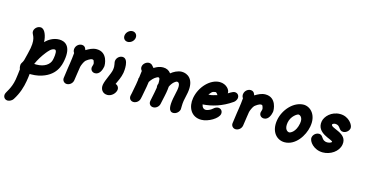

<svg xmlns="http://www.w3.org/2000/svg" viewBox="-94 -831 2667 1400"><g transform="rotate(15 1239.0 -130.5)"><path d="M76.9 -181.1C71.7 -151.9 63.2 -122.6 53.7 -83.6C46.5 -62.6 38.9 -61.2 35.9 -44.5C34.8 -38 36.6 -19.7 41.1 -11.8C37.5 17.2 35.1 43.5 30.9 67.8C17.9 141.2 -15.1 172.5 -18.6 192.7C-22.5 214.5 -8.2 231.8 13.6 231.8C27.2 231.8 46.2 221.8 53.9 209.1C88.3 155.5 102.6 105 110.5 60.3C114.1 40.1 116.7 20.7 118.5 2.7C122.3 2.9 126 3 129.8 3C148.5 3 167 1.1 185.8 -2.7C313.3 -31.8 331 -121.6 337.7 -159.4C357.8 -273.6 302.4 -295.7 262.8 -295.7C217.9 -295.7 180.9 -270.7 160 -248.2C159 -291.1 141.7 -346.4 108.2 -346.4H107.3C85.5 -346.4 65.2 -329.1 61.4 -307.3C56.3 -278.9 93 -272.6 76.9 -181.1ZM258.7 -154.4C257.7 -148.6 256.5 -143.2 255.2 -138.2C246.3 -105.1 209.8 -75.9 148.1 -75.9C142.5 -75.9 137 -76.1 131.5 -76.4C146.9 -111.8 167.2 -144.5 191.7 -175.5C204.1 -190.2 223.6 -217.3 249.1 -217.3C265.7 -217.3 263.6 -181.9 258.7 -154.4Z M376 -105.5 366.2 -34.5 366.1 -33.6C363.5 -13.6 378.6 3.6 398.6 3.6C420.4 3.6 440.7 -13.6 444.6 -35.5L445.2 -39.1C448.6 -58.2 451.5 -80 454.5 -101.8C456.9 -115.5 458.2 -128.2 460.8 -142.7C464.1 -156.4 474.9 -181.8 485.2 -193.6C495.4 -202.3 517 -218.5 532 -218.5C536.5 -218.5 540.4 -217.1 543.3 -213.6C543.6 -212.6 550.7 -193.9 549.9 -189.1C549.5 -187.3 549.3 -180.9 545.7 -170.9C545.4 -169.1 544 -166.4 543.7 -164.5C539.9 -142.7 555 -125.5 576.8 -125.5C612.7 -125.5 626 -167.5 629.9 -189.1C632.4 -203.4 628.7 -298.2 544.6 -298.2C514.1 -298.2 489.1 -283.8 465.9 -270C463.7 -272.7 460.5 -300.9 431.4 -300.9C408.7 -300.9 389.1 -282.7 385.4 -261.8L384.3 -255.5C384 -238.2 390.1 -231.8 392.2 -228.2C390.8 -204.5 386.2 -173.6 382.5 -147.3C375.1 -105.4 381.6 -137.3 376 -105.5Z M797.2 -450C801.3 -473.6 785.6 -492.7 762.9 -492.7C740.2 -492.7 718.6 -473.6 714.4 -450C710.3 -426.4 725.3 -408.2 748 -408.2C770.7 -408.2 793 -426.4 797.2 -450ZM697.8 -182.7C692.2 -151.3 661.1 -98.3 654.4 -60.5C648.4 -26.3 667.6 4.1 704.6 4.1C734 4.1 760.7 -20.1 766.9 -46.4L767.6 -50C770.6 -67.3 759.3 -85.5 742.6 -89.1C754.7 -116.7 770.7 -145 777.3 -182.3C779.9 -197.3 791.1 -289.5 743.1 -292.7H741.3C719.4 -292.7 699.1 -275.5 695.3 -253.6C691.6 -232.6 704.7 -222 697.8 -182.7Z M1043.7 -173.6C1042 -169.1 1040.5 -165.5 1039.7 -160.9L1039.2 -158.2C1038.4 -153.6 1038.8 -145.5 1039.8 -140.9L1032.7 -100.9C1028 -79.1 1024.1 -57.3 1019.4 -35.5L1019.2 -34.5C1015.4 -12.7 1029.6 4.5 1051.4 4.5C1072.3 4.5 1092.5 -11.8 1097.1 -32.7L1111.5 -99.1C1113.3 -107.4 1115 -115.8 1116.5 -124.4C1119.1 -139.2 1121.2 -154.4 1122.2 -170C1128.2 -183.6 1139.3 -200 1151.1 -210C1163.1 -218.4 1165 -220.9 1173 -220.9C1182.1 -220.9 1197.7 -211.8 1189.2 -163.6C1184.4 -135.9 1178.6 -115.2 1174.9 -94.4C1164.9 -37.5 1166.3 6.4 1202.9 6.4C1224.7 6.4 1246.1 -11.8 1250 -33.6C1251.1 -40.1 1249.3 -72.4 1253.8 -98.2C1254.4 -101.2 1255 -104.2 1255.7 -107.3C1258.6 -123.6 1263.6 -141.8 1267.4 -163.6C1286.1 -269.8 1228.7 -300 1186.9 -300C1157.1 -300 1125.7 -282.7 1106.5 -266.4C1092.4 -285.5 1073 -295.4 1047.2 -295.4C1023.7 -295.4 1004.1 -287.1 988.5 -278.2L979.4 -272.7L976.4 -276.4L964.3 -290C959 -296.4 948 -300.9 938.9 -300.9H938C916.9 -300 896.6 -282.7 892.9 -261.8C890.3 -246.8 896.7 -237.4 902.8 -230L896.5 -179.1C895.1 -176.4 893.6 -172.7 893.1 -170C892.6 -167.3 892.7 -162.7 893.2 -160C891.2 -149.1 890.1 -137.3 888.1 -126.4C884 -102.7 879.8 -79.1 874.7 -55.5C873.6 -49.1 871.9 -44.5 870.8 -38.2L870.1 -34.5C866.3 -12.7 880.5 4.5 902.3 4.5C923.2 4.5 943.4 -11.8 948 -32.7C949.1 -39.1 951.1 -45.5 952.3 -51.8C957.7 -77.3 962.1 -102.7 966.5 -127.3C968.7 -140 970.1 -152.7 972.3 -165.5C982.6 -182.7 999.6 -201.8 1016.7 -210.9C1023.2 -214.8 1028.1 -216.6 1031.9 -216.6C1043.5 -216.6 1044 -199.7 1043.7 -173.6Z M1315.1 -136.4C1302.7 -66.2 1335.3 1.8 1412.6 1.8C1465.9 1.8 1536.4 -40.8 1542.7 -76.4C1546.6 -98.2 1532.3 -115.5 1510.5 -115.5C1500.5 -115.5 1485.8 -109.1 1477.9 -100.9C1460.6 -84.1 1435.8 -76.4 1426.3 -76.4C1411.1 -76.4 1398.5 -86.4 1393.9 -109.1C1462.1 -113.6 1536.8 -134.6 1610.3 -186.4C1619.6 -192.7 1628.5 -207.3 1630.3 -217.3C1634.1 -239.1 1619.9 -256.4 1598.1 -256.4C1589.4 -256.4 1577.1 -251.4 1550.6 -234.5C1555.2 -260.4 1523.5 -299.1 1473.8 -299.1C1402.9 -299.1 1330.7 -224.6 1315.1 -136.4ZM1481.4 -202.7C1423.4 -185.6 1442.2 -192.7 1416.2 -189.1C1433 -209 1434.8 -217.2 1460.8 -220.6C1472.8 -220.6 1477 -206 1481.4 -202.7Z M1650.6 -105.5 1640.8 -34.5 1640.6 -33.6C1638 -13.6 1653.1 3.6 1673.1 3.6C1695 3.6 1715.3 -13.6 1719.1 -35.5L1719.8 -39.1C1723.1 -58.2 1726.1 -80 1729 -101.8C1731.4 -115.5 1732.8 -128.2 1735.3 -142.7C1738.6 -156.4 1749.5 -181.8 1759.8 -193.6C1770 -202.3 1791.5 -218.5 1806.6 -218.5C1811.1 -218.5 1815 -217.1 1817.8 -213.6C1818.2 -212.6 1825.2 -193.9 1824.4 -189.1C1824.1 -187.3 1823.9 -180.9 1820.3 -170.9C1820 -169.1 1818.6 -166.4 1818.3 -164.5C1814.4 -142.7 1829.5 -125.5 1851.4 -125.5C1887.2 -125.5 1900.6 -167.5 1904.4 -189.1C1906.9 -203.4 1903.2 -298.2 1819.1 -298.2C1788.6 -298.2 1763.6 -283.8 1740.5 -270C1738.2 -272.7 1735 -300.9 1705.9 -300.9C1683.2 -300.9 1663.6 -282.7 1660 -261.8L1658.8 -255.5C1658.5 -238.2 1664.7 -231.8 1666.8 -228.2C1665.3 -204.5 1660.8 -173.6 1657 -147.3C1649.7 -105.4 1656.2 -137.3 1650.6 -105.5Z M2041.6 2.9C2125 2.9 2182 -86.4 2194.2 -155.3C2194.5 -157.2 2194.8 -159 2195.1 -160.9C2209.1 -240.7 2164.8 -295.5 2109.3 -298.2C2030.7 -298.2 1962.7 -219.7 1948.6 -140.1C1932.4 -48.1 1983.9 2.9 2041.6 2.9ZM2089.8 -219.2C2096.7 -219.2 2125.2 -208.2 2116.7 -160C2104.6 -91.2 2065.4 -75.5 2056.4 -75.5C2043.3 -75.5 2017.9 -89.6 2027 -141.4C2036.1 -193 2080 -219.2 2089.8 -219.2Z M2343.9 -212.7C2344.6 -216.9 2356.8 -222.7 2365.7 -222.7C2406.4 -222.7 2399.8 -180.9 2434.7 -180.9C2456.5 -180.9 2477.7 -198.2 2481.6 -220C2485.8 -244.1 2448.7 -301 2382 -301C2316 -301 2271.7 -253.3 2264.9 -214.4C2248.4 -121 2371.1 -107.5 2376.8 -90L2376.7 -89.1C2376.2 -86.6 2363.6 -76.8 2344.2 -76.8C2295.3 -76.8 2306.4 -121.8 2269.7 -121.8C2247.9 -121.8 2227.6 -104.5 2223.7 -82.7C2218.2 -51.6 2262.2 2.4 2330.1 2.4C2386.7 2.4 2445.6 -34.4 2455.3 -89.6C2471.7 -182.5 2338.4 -181.6 2343.9 -212.7Z"/></g></svg>

Font: TudorRose
Style: Oblique
Weight: 500
Italic angle: 10°
Version: Version 001.000